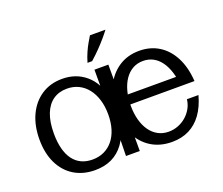

<svg xmlns="http://www.w3.org/2000/svg" viewBox="-115 -854 1211 1042"><g transform="rotate(-20 490.0 -333.0)"><path d="M270.5 15Q201.3 15 149.9 -16.5Q98.4 -48 70.1 -106.4Q41.8 -164.8 41.8 -244.6Q41.8 -323.8 69.8 -384Q97.9 -444.3 149 -478.2Q200.1 -512.2 269.3 -512.2Q348.3 -512.2 404 -465.6Q459.8 -419 480.2 -328.2L451.9 -308.2V-498.8H532.3V0H452.6L456.4 -185.2L481.3 -162.8Q467.3 -105 438.4 -65.2Q409.4 -25.5 367.4 -5.2Q325.3 15 270.5 15ZM276.7 -43.8Q314 -43.8 344 -58.1Q374.1 -72.3 395.4 -98.7Q416.7 -125 428.1 -162.3Q439.4 -199.5 439.4 -245.6Q439.4 -292.1 427.7 -330.3Q416 -368.5 394.5 -396Q373 -423.5 342.8 -438.4Q312.6 -453.3 275.5 -453.3Q228.9 -453.3 195.4 -429.8Q162 -406.3 144.2 -360.8Q126.4 -315.2 126.4 -248.5Q126.4 -198.5 136.4 -160.2Q146.3 -122 165.5 -96.1Q184.7 -70.2 212.6 -57Q240.6 -43.8 276.7 -43.8ZM715.3 14Q646.4 14 595.1 -18Q543.8 -50 515.4 -108.2Q487 -166.4 487 -244.8Q487 -322.7 515.1 -382.9Q543.3 -443.2 594.4 -477.7Q645.6 -512.2 714.1 -512.2Q778.3 -512.2 827.5 -481.5Q876.6 -450.8 906.2 -393.3Q935.8 -335.8 941.1 -255.1H862.7Q859.2 -302.6 847.2 -339.4Q835.2 -376.3 816.2 -401.6Q797.3 -427 771.8 -440.2Q746.3 -453.4 715.3 -453.4Q681.8 -453.4 654.9 -438.3Q628 -423.1 609.2 -395.3Q590.4 -367.6 580.4 -329.8Q570.3 -292 570.3 -247.2Q570.3 -202.1 580.5 -164.9Q590.6 -127.7 609.7 -100.8Q628.9 -73.8 656 -59.2Q683.2 -44.5 716.9 -44.5Q745.8 -44.5 772.2 -54.9Q798.5 -65.3 819.3 -83.7Q840 -102.1 852.9 -125.9Q865.9 -149.8 868.7 -176.5H935.4Q918.3 -113.7 887.7 -71.4Q857.1 -29.1 813.9 -7.5Q770.7 14 715.3 14ZM549.9 -254.8 540.9 -310.6H919.2L920.4 -255.1ZM429.3 -546.6Q438.2 -577.4 449.6 -602.8Q460.9 -628.2 472.6 -648.3Q484.2 -668.4 492.8 -682.5H582.4Q570.9 -666.8 552.2 -644.7Q533.5 -622.6 509.2 -597.4Q484.9 -572.1 456 -546.6Z"/></g></svg>

Font: Russolo 10pt ExtraLight
Style: Regular
Weight: 200
Designer: Micah Stupak-Hahn
Version: Version 1.000